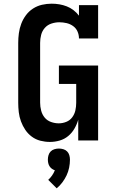

<svg xmlns="http://www.w3.org/2000/svg" viewBox="-20 -763 640 1043"><path d="M251 8Q225 8 199.5 1.5Q174 -5 153 -20.5Q132 -36 117.5 -57.5Q103 -79 94 -103.5Q85 -128 82 -153.5Q79 -179 79 -205V-530Q79 -556 82.5 -582.5Q86 -609 95.5 -634Q105 -659 121 -680.5Q137 -702 159.5 -716.5Q182 -731 208 -737Q234 -743 261 -743Q282 -743 302.5 -739.5Q323 -736 342.5 -728.5Q362 -721 379 -708Q396 -695 409 -678V-735H513V-554H409Q409 -574 401 -592Q393 -610 377 -621.5Q361 -633 341.5 -637.5Q322 -642 302 -642Q281 -642 259.5 -635Q238 -628 223.5 -611.5Q209 -595 203.5 -573.5Q198 -552 198 -530V-205Q198 -184 203.5 -162.5Q209 -141 222.5 -124.5Q236 -108 257 -100.5Q278 -93 299 -93Q320 -93 340 -101Q360 -109 372.5 -126Q385 -143 389.5 -163.5Q394 -184 394 -205V-307H300V-407H513V0H405V-113Q398 -88 384.5 -64.5Q371 -41 350.5 -24Q330 -7 304 0.5Q278 8 251 8ZM288 260 242 214Q254 203 263 190Q272 177 278 162Q269 159 261.5 153.5Q254 148 249 140Q244 132 242 122.5Q240 113 240 104Q240 92 243.5 80Q247 68 255.5 59.5Q264 51 276 47.5Q288 44 300 44Q312 44 324 47.5Q336 51 344.5 59.5Q353 68 356.5 80Q360 92 360 104Q360 126 355.5 148Q351 170 341.5 190Q332 210 318.5 228Q305 246 288 260Z"/></svg>

Font: Iosevka Curly Slab Extended
Style: Bold
Weight: 700
Width: 7
Monospace: yes
Designer: Belleve Invis
Foundry: Belleve Invis
Version: Version 11.1.0; ttfautohint (v1.8.3)